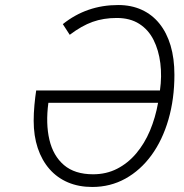

<svg xmlns="http://www.w3.org/2000/svg" viewBox="-20 -732 732 764"><path d="M347 12Q293.5 12 250.5 -6.2Q207.5 -24.5 177 -59.2Q146.5 -94 130.2 -142.8Q114 -191.5 114 -251.5Q114 -281.5 117 -314Q120 -346.5 124 -372H616.5Q624.5 -428.5 618 -480.5Q611.5 -532.5 591 -573.2Q570.5 -614 534 -637.2Q497.5 -660.5 444.5 -660.5Q392 -660.5 348.5 -645Q305 -629.5 257.5 -593.5L230 -636Q277.5 -674 332.5 -693Q387.5 -712 450.5 -712Q502.5 -712 544 -693Q585.5 -674 614.5 -638Q643.5 -602 658.8 -550.8Q674 -499.5 674 -434.5Q674 -338 650.2 -256.2Q626.5 -174.5 582.8 -114.5Q539 -54.5 479 -21.2Q419 12 347 12ZM350.5 -38.5Q403 -38.5 446 -60.5Q489 -82.5 522 -121.5Q555 -160.5 576.8 -212.2Q598.5 -264 609 -323H172.5Q161.5 -240.5 176.5 -176.2Q191.5 -112 234.5 -75.2Q277.5 -38.5 350.5 -38.5Z"/></svg>

Font: Overpass ExtraLight
Style: Italic
Weight: 250
Italic angle: -10°
Designer: Delve Withrington, Dave Bailey, Thomas Jockin
Foundry: Delve Fonts LLC
Version: Version 4.000